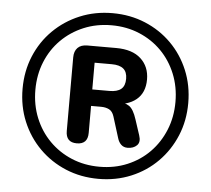

<svg xmlns="http://www.w3.org/2000/svg" viewBox="-52 -771 918 837"><g transform="rotate(5 407.5 -352.5)"><path d="M408 10Q331 10 265 -17.5Q199 -45 149.5 -94.5Q100 -144 72.5 -210Q45 -276 45 -353Q45 -430 72.5 -496Q100 -562 149.5 -611Q199 -660 265 -687.5Q331 -715 408 -715Q485 -715 551 -687.5Q617 -660 666 -611Q715 -562 742.5 -496Q770 -430 770 -353Q770 -276 742.5 -210Q715 -144 666 -94.5Q617 -45 551 -17.5Q485 10 408 10ZM408 -43Q474 -43 530 -66.5Q586 -90 627 -132Q668 -174 691 -230.5Q714 -287 714 -353Q714 -419 691 -475.5Q668 -532 627 -573.5Q586 -615 530 -638.5Q474 -662 408 -662Q342 -662 286 -638.5Q230 -615 188.5 -573.5Q147 -532 124 -475.5Q101 -419 101 -353Q101 -287 124 -230.5Q147 -174 188.5 -132Q230 -90 286 -66.5Q342 -43 408 -43ZM301 -136Q253 -136 253 -186V-508Q253 -535 267.5 -550Q282 -565 310 -565H436Q507 -565 544.5 -530.5Q582 -496 582 -440Q582 -382 545 -351.5Q508 -321 441 -321L463 -332Q494 -332 513.5 -319Q533 -306 547 -262L569 -195Q579 -166 564 -151Q549 -136 523 -136Q506 -136 495 -146.5Q484 -157 479 -174L450 -267Q443 -289 428 -296.5Q413 -304 393 -304H333L349 -315V-186Q349 -136 301 -136ZM348 -376H423Q457 -376 474 -390Q491 -404 491 -435Q491 -465 474 -479Q457 -493 423 -493H348Z"/></g></svg>

Font: Nunito ExtraLight
Style: Bold
Weight: 700
Version: Version 3.602